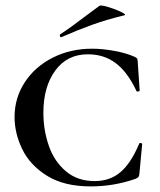

<svg xmlns="http://www.w3.org/2000/svg" viewBox="-20 -654 573 686"><path d="M461 -451Q468 -448 470 -444.5Q472 -441 472 -434L479 -331Q479 -328 473.5 -327Q468 -326 467 -330Q436 -396 394 -428Q352 -460 294 -460Q220 -460 177.5 -402Q135 -344 135 -251Q135 -189 154.5 -133Q174 -77 215.5 -42Q257 -7 318 -7Q373 -7 410.5 -39Q448 -71 477 -140Q478 -144 483 -143Q488 -142 488 -139L478 -33Q477 -25 475 -22Q473 -19 464 -15Q387 12 304 12Q209 12 148 -26Q87 -64 59.5 -121Q32 -178 32 -236Q32 -304 68.5 -360Q105 -416 168.5 -448Q232 -480 309 -480Q346 -480 389.5 -472Q433 -464 461 -451ZM199 -521Q195 -521 194 -525.5Q193 -530 196 -532Q233 -556 285 -596L335 -633Q340 -637 366.5 -629Q393 -621 413.5 -611Q434 -601 423 -599Q361 -584 309.5 -565.5Q258 -547 201 -522Z"/></svg>

Font: Cormorant SC SemiBold
Style: Regular
Weight: 600
Designer: Christian Thalmann (Catharsis Fonts)
Foundry: Catharsis Fonts
Version: Version 4.000